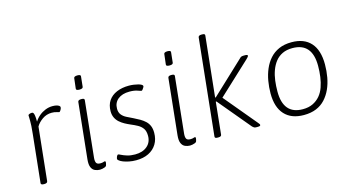

<svg xmlns="http://www.w3.org/2000/svg" viewBox="-82 -1070 2534 1396"><g transform="rotate(-15 1184.5 -372.0)"><path d="M103 2Q92 2 86.5 -1.5Q81 -5 82 -12L120 -373Q124 -407 125 -430.5Q126 -454 126 -469Q126 -487 125.5 -495.5Q125 -504 125 -509Q125 -513 128 -515Q131 -517 135.5 -519Q140 -521 145 -521.5Q150 -522 154 -522Q160 -522 164 -516.5Q168 -511 170.5 -495.5Q173 -480 173 -450Q187 -473 208.5 -491Q230 -509 256 -519.5Q282 -530 310 -530Q327 -530 339.5 -527Q352 -524 359.5 -518.5Q367 -513 366 -506Q366 -502 364 -496.5Q362 -491 359 -486.5Q356 -482 353 -478.5Q350 -475 347 -475Q343 -475 328 -480Q313 -485 292 -485Q253 -485 221.5 -463Q190 -441 174 -413L132 -13Q131 -5 124.5 -1.5Q118 2 107 2Z M525 6Q507 6 489 -1.5Q471 -9 461.5 -30Q452 -51 456 -90L500 -511Q501 -518 507 -521.5Q513 -525 524 -525H528Q540 -525 545 -521.5Q550 -518 549 -511L505 -87Q503 -62 510 -50Q517 -38 540 -38Q554 -38 562 -41Q570 -44 575 -44Q577 -44 578.5 -42Q580 -40 580 -37Q580 -33 579 -28.5Q578 -24 577 -19.5Q576 -15 574 -10Q571 -5 562.5 -1.5Q554 2 543.5 4Q533 6 525 6ZM532 -595Q518 -595 512 -598.5Q506 -602 507 -609L516 -685Q516 -691 522.5 -695Q529 -699 543 -699Q557 -699 562.5 -695.5Q568 -692 567 -685L559 -609Q559 -603 552.5 -599Q546 -595 532 -595Z M798 8Q769 8 744.5 3Q720 -2 702 -9Q684 -16 674 -24Q664 -32 664 -37Q665 -43 667 -49.5Q669 -56 673 -61.5Q677 -67 680 -67Q685 -67 700.5 -59Q716 -51 741.5 -43Q767 -35 801 -35Q858 -35 892 -64Q926 -93 926 -142Q926 -177 912 -197Q898 -217 874.5 -230Q851 -243 824 -254Q803 -263 783 -274Q763 -285 746 -300Q729 -315 719 -336Q709 -357 709 -384Q709 -431 731 -463.5Q753 -496 793 -513Q833 -530 885 -530Q903 -530 921 -527.5Q939 -525 954 -521Q969 -517 978 -511.5Q987 -506 987 -500Q987 -496 982.5 -488.5Q978 -481 973.5 -475.5Q969 -470 965 -470Q961 -470 937.5 -478.5Q914 -487 878 -487Q823 -487 791 -461Q759 -435 759 -390Q759 -362 773 -344.5Q787 -327 810 -315.5Q833 -304 856 -293Q881 -281 902.5 -268.5Q924 -256 940.5 -240.5Q957 -225 966 -203.5Q975 -182 975 -152Q975 -103 953 -67Q931 -31 891.5 -11.5Q852 8 798 8Z M1203 6Q1185 6 1167 -1.5Q1149 -9 1139.5 -30Q1130 -51 1134 -90L1178 -511Q1179 -518 1185 -521.5Q1191 -525 1202 -525H1206Q1218 -525 1223 -521.5Q1228 -518 1227 -511L1183 -87Q1181 -62 1188 -50Q1195 -38 1218 -38Q1232 -38 1240 -41Q1248 -44 1253 -44Q1255 -44 1256.5 -42Q1258 -40 1258 -37Q1258 -33 1257 -28.5Q1256 -24 1255 -19.5Q1254 -15 1252 -10Q1249 -5 1240.5 -1.5Q1232 2 1221.5 4Q1211 6 1203 6ZM1210 -595Q1196 -595 1190 -598.5Q1184 -602 1185 -609L1194 -685Q1194 -691 1200.5 -695Q1207 -699 1221 -699Q1235 -699 1240.5 -695.5Q1246 -692 1245 -685L1237 -609Q1237 -603 1230.5 -599Q1224 -595 1210 -595Z M1411 2Q1399 2 1394.5 -1.5Q1390 -5 1391 -12L1467 -738Q1469 -752 1491 -752H1497Q1509 -752 1513.5 -748.5Q1518 -745 1517 -738L1469 -284H1474L1719 -514Q1722 -518 1726 -520.5Q1730 -523 1735.5 -524Q1741 -525 1747 -525H1760Q1768 -525 1773.5 -523Q1779 -521 1778 -516Q1778 -512 1772 -505.5Q1766 -499 1761 -494L1510 -260V-281L1721 -28Q1726 -22 1730.5 -16Q1735 -10 1734 -7Q1734 -2 1729 0Q1724 2 1712 2H1702Q1692 2 1686 -1.5Q1680 -5 1674 -11L1471 -254H1466L1441 -12Q1440 2 1417 2Z M2061 6Q1967 6 1916.5 -49Q1866 -104 1866 -208Q1866 -255 1874 -301.5Q1882 -348 1899.5 -389Q1917 -430 1945 -461.5Q1973 -493 2013.5 -511Q2054 -529 2109 -529Q2203 -529 2253 -473.5Q2303 -418 2303 -311Q2303 -261 2294.5 -214Q2286 -167 2268 -127.5Q2250 -88 2222 -57.5Q2194 -27 2154 -10.5Q2114 6 2061 6ZM2064 -37Q2108 -37 2140 -52.5Q2172 -68 2194 -94Q2216 -120 2228.5 -155.5Q2241 -191 2246.5 -231Q2252 -271 2252 -314Q2252 -400 2215 -443Q2178 -486 2104 -486Q2060 -486 2028 -470.5Q1996 -455 1975 -428Q1954 -401 1941 -365.5Q1928 -330 1923 -290Q1918 -250 1918 -208Q1918 -123 1954.5 -80Q1991 -37 2064 -37Z"/></g></svg>

Font: Asap ExtraLight
Style: Italic
Weight: 250
Italic angle: -6°
Version: Version 3.001